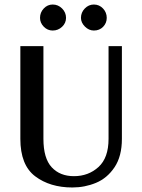

<svg xmlns="http://www.w3.org/2000/svg" viewBox="-20 -817 628 849"><path d="M519 -203Q519 -126 486.5 -77.5Q454 -29 404.5 -8.5Q355 12 300 12Q201 12 135.5 -37.5Q70 -87 70 -203V-613H172V-203Q172 -117 208.5 -77.5Q245 -38 307 -38Q371 -38 415.5 -78.5Q460 -119 460 -203V-613H519ZM157 -738Q157 -762 173.5 -779.5Q190 -797 213 -797Q237 -797 254.5 -779.5Q272 -762 272 -738Q272 -715 254.5 -698.5Q237 -682 213 -682Q190 -682 173.5 -699Q157 -716 157 -738ZM338 -738Q338 -762 355 -779.5Q372 -797 395 -797Q419 -797 435.5 -779.5Q452 -762 452 -738Q452 -715 436 -698.5Q420 -682 395 -682Q373 -682 355.5 -699.5Q338 -717 338 -738Z"/></svg>

Font: Arya
Style: Regular
Weight: 400
Designer: Eduardo Rodriguez Tunni, Modular Infotech
Foundry: Eduardo Rodriguez Tunni, Modular Infotech
Version: Version 1.002